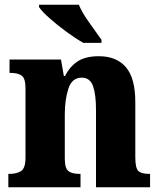

<svg xmlns="http://www.w3.org/2000/svg" viewBox="-20 -786 673 806"><path d="M15 0H318V-56H314Q283 -56 267.5 -67.5Q252 -79 252 -121V-306Q252 -367 267 -413.5Q282 -460 323 -460Q358 -460 370.5 -424.5Q383 -389 383 -325V0H610V-56H606Q574 -56 561 -68Q548 -80 548 -126V-357Q548 -458 508.5 -504Q469 -550 395 -550Q340 -550 307 -529Q274 -508 253 -467H248L236 -536H20V-480H24Q55 -480 71 -468.5Q87 -457 87 -416V-124Q87 -80 68.5 -68Q50 -56 19 -56H15ZM330 -606H406V-619Q386 -648 355.5 -690Q325 -732 311 -766H144V-756Q156 -738 188 -709.5Q220 -681 259 -652.5Q298 -624 330 -606Z"/></svg>

Font: Noto Serif SemiCondensed Extra
Style: Regular
Weight: 800
Width: 4
Designer: Monotype Design Team
Foundry: Monotype Imaging Inc.
Version: Version 1.002